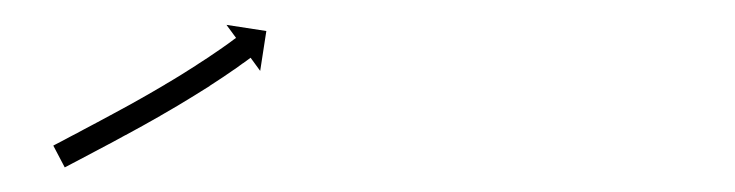

<svg xmlns="http://www.w3.org/2000/svg" viewBox="-20 -427 597 156"><path d="M25 -309.6C24.5 -309.3 23.9 -309 23.3 -308.7L32.6 -291C33.2 -291.3 33.8 -291.6 34.4 -291.9C36 -292.8 37.7 -293.7 39.3 -294.5C41.9 -295.9 44.5 -297.2 47.1 -298.6C50.4 -300.4 53.7 -302.1 57.1 -303.9C61 -306 64.9 -308 68.8 -310.1L68.9 -310.1L68.9 -310.1C73.2 -312.5 77.6 -314.8 81.9 -317.2L82 -317.2L82 -317.2C86.6 -319.7 91.3 -322.3 95.9 -324.8L95.9 -324.8L95.9 -324.8C100.7 -327.5 105.4 -330.2 110.1 -332.8C110.1 -332.8 110.1 -332.9 110.2 -332.9C110.2 -332.9 110.2 -332.9 110.2 -332.9C114.9 -335.6 119.6 -338.3 124.3 -341.1C124.3 -341.1 124.3 -341.1 124.3 -341.1C124.3 -341.1 124.3 -341.1 124.3 -341.1C128.8 -343.8 133.3 -346.5 137.8 -349.3C137.8 -349.3 137.8 -349.3 137.8 -349.3C137.8 -349.3 137.8 -349.3 137.8 -349.3C142 -351.9 146.1 -354.5 150.3 -357.1C150.3 -357.1 150.3 -357.2 150.3 -357.2C150.3 -357.2 150.3 -357.2 150.3 -357.2C154 -359.6 157.6 -362 161.3 -364.4C161.3 -364.4 161.3 -364.4 161.3 -364.4C161.3 -364.4 161.3 -364.4 161.3 -364.4C164.4 -366.5 167.5 -368.6 170.5 -370.7C170.5 -370.7 170.5 -370.7 170.5 -370.7C170.5 -370.7 170.6 -370.7 170.6 -370.7C172.9 -372.4 175.2 -374 177.5 -375.7L177.5 -375.7L177.6 -375.7C179.1 -376.8 180.5 -377.8 182 -378.9L182 -378.9L182 -378.9C182.6 -379.3 183.1 -379.7 183.6 -380.1L191.4 -369.4L196.4 -401.8L164 -406.8L171.8 -396.2C171.3 -395.8 170.7 -395.4 170.2 -395.1L170.2 -395.1L170.2 -395.1C168.8 -394 167.3 -393 165.9 -391.9L165.9 -391.9L165.9 -391.9C163.6 -390.3 161.4 -388.7 159.1 -387.1C159.1 -387.1 159.1 -387.1 159.1 -387.1C159.1 -387.1 159.1 -387.1 159.1 -387.1C156.1 -385.1 153.1 -383 150.1 -381C150.1 -381 150.2 -381 150.2 -381C150.2 -381 150.2 -381 150.2 -381C146.6 -378.7 143 -376.3 139.4 -374C139.4 -374 139.4 -374 139.4 -374C139.5 -374 139.5 -374 139.5 -374C135.4 -371.4 131.3 -368.8 127.3 -366.3C127.3 -366.3 127.3 -366.3 127.3 -366.3C127.3 -366.3 127.3 -366.3 127.3 -366.3C122.9 -363.6 118.5 -360.9 114 -358.3C114 -358.3 114.1 -358.3 114.1 -358.3C114.1 -358.3 114.1 -358.3 114.1 -358.3C109.5 -355.6 104.8 -352.9 100.2 -350.2C100.2 -350.2 100.2 -350.2 100.2 -350.2C100.2 -350.2 100.2 -350.2 100.2 -350.2C95.6 -347.6 90.9 -344.9 86.2 -342.3L86.2 -342.3L86.2 -342.3C81.6 -339.8 77 -337.3 72.4 -334.8L72.4 -334.8L72.4 -334.8C68.1 -332.4 63.8 -330.1 59.4 -327.8L59.4 -327.8L59.4 -327.8C55.5 -325.7 51.6 -323.6 47.7 -321.6C44.4 -319.8 41.1 -318 37.7 -316.3C35.2 -314.9 32.6 -313.6 30 -312.2C28.4 -311.4 26.7 -310.5 25 -309.6Z"/></svg>

Font: FRB American Cursive Just Arrows
Style: Bold Italic
Weight: 700
Italic angle: -25°
Version: Version 2.0;Modular Font Editor K font №1